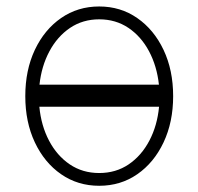

<svg xmlns="http://www.w3.org/2000/svg" viewBox="-20 -574 624 605"><path d="M292.6 11.4Q225.1 11.4 172.6 -25Q120 -61.4 89.8 -125.4Q59.7 -189.3 59.7 -271Q59.7 -353 89.8 -416.9Q120 -480.8 172.6 -517.2Q225.1 -553.6 292.6 -553.6Q360.1 -553.6 412.6 -517Q465.2 -480.5 495.4 -416.7Q525.6 -353 525.6 -271Q525.6 -189.3 495.4 -125.4Q465.2 -61.4 412.6 -25Q360.1 11.4 292.6 11.4ZM292.6 -28.8Q345.2 -28.8 385.5 -56.1Q425.8 -83.5 450.6 -130.7Q475.5 -177.9 481.2 -237.6H104Q109.7 -177.9 134.6 -130.7Q159.4 -83.5 199.8 -56.1Q240.1 -28.8 292.6 -28.8ZM104.4 -307.2H480.8Q474.4 -365.8 449.6 -412.5Q424.7 -459.2 384.6 -486.2Q344.5 -513.1 292.6 -513.1Q240.8 -513.1 200.6 -486Q160.5 -458.8 135.7 -412.3Q110.8 -365.8 104.4 -307.2Z"/></svg>

Font: Inter UI Extra Light
Style: Regular
Weight: 200
Designer: Rasmus Andersson
Foundry: rsms
Version: 3.2;8d6f07862